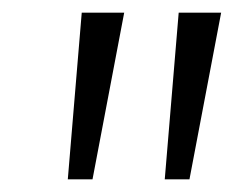

<svg xmlns="http://www.w3.org/2000/svg" viewBox="-20 -632 376 303"><path d="M109 -612H176L126 -349H87ZM262 -612H329L279 -349H240Z"/></svg>

Font: Rasa Light
Style: Italic
Weight: 300
Italic angle: -7.10001°
Designer: Anna Giedrys (Yrsa+Rasa design), David Brezina (Yrsa art-direction, Rasa art-direction, design)
Foundry: Rosetta Type Foundry
Version: Version 2.004